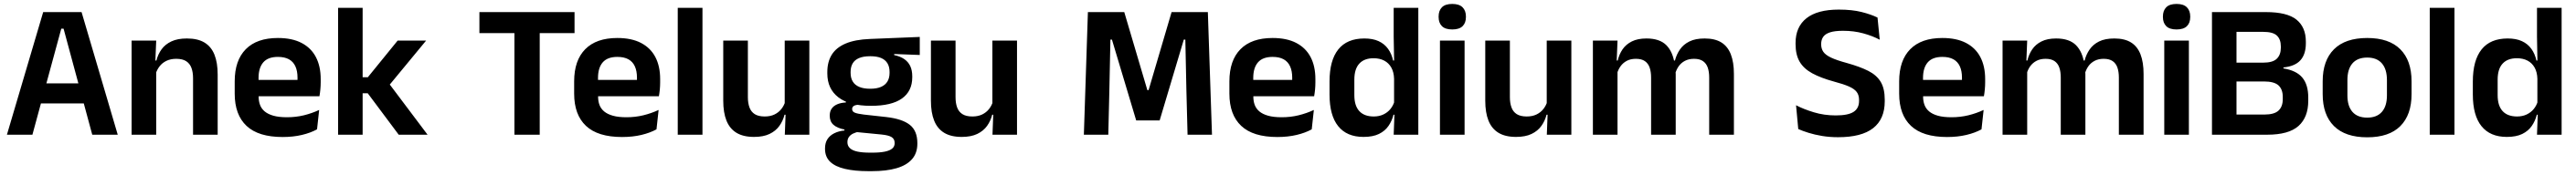

<svg xmlns="http://www.w3.org/2000/svg" viewBox="-20 -702 13391 912"><path d="M16 0 204.5 -639H404L592 0H459.5L310.5 -552.5H298.5L148.5 0ZM159 -163V-267.5H448V-163Z M983.5 0V-294.5Q983.5 -325.5 975.2 -348Q967 -370.5 948 -383Q929 -395.5 896 -395.5Q867 -395.5 845.2 -385Q823.5 -374.5 809.8 -356.8Q796 -339 789 -316.5L769 -386.5H793Q801 -419 819.8 -445Q838.5 -471 870.8 -486.2Q903 -501.5 951.5 -501.5Q1008 -501.5 1043 -480.2Q1078 -459 1094.8 -417Q1111.5 -375 1111.5 -313V0ZM664 0V-490.5H792L787 -371L792 -360.5V0Z M1449 12Q1323 12 1261.5 -46Q1200 -104 1200 -214V-278Q1200 -387 1257.5 -445.5Q1315 -504 1424.5 -504Q1498.5 -504 1548 -478Q1597.5 -452 1622.2 -404.2Q1647 -356.5 1647 -290V-272.5Q1647 -254.5 1645.2 -235.8Q1643.5 -217 1640.5 -200.5H1524.5Q1526 -228 1526.2 -252.8Q1526.5 -277.5 1526.5 -297.5Q1526.5 -332 1515.5 -356.2Q1504.5 -380.5 1482 -393Q1459.5 -405.5 1424.5 -405.5Q1373 -405.5 1348.5 -377Q1324 -348.5 1324 -296V-250.5L1324.5 -236V-197.5Q1324.5 -174.5 1331.8 -155Q1339 -135.5 1356 -121.2Q1373 -107 1401.2 -99Q1429.5 -91 1472 -91Q1518 -91 1559.8 -101.2Q1601.5 -111.5 1639 -129L1628 -28Q1594.5 -9.5 1549.2 1.2Q1504 12 1449 12ZM1268 -200.5V-285.5H1614.5V-200.5Z M2052.5 0 1891.5 -216H1848V-299.5H1892L2047 -490.5H2195L1996 -249V-275L2202.5 0ZM1737.5 0V-661H1865V0Z M2654 0V-614.5H2785.5V0ZM2472 -529.5V-639H2966.5V-529.5Z M3213.5 12Q3087.5 12 3026 -46Q2964.5 -104 2964.5 -214V-278Q2964.5 -387 3022 -445.5Q3079.5 -504 3189 -504Q3263 -504 3312.5 -478Q3362 -452 3386.8 -404.2Q3411.5 -356.5 3411.5 -290V-272.5Q3411.5 -254.5 3409.8 -235.8Q3408 -217 3405 -200.5H3289Q3290.5 -228 3290.8 -252.8Q3291 -277.5 3291 -297.5Q3291 -332 3280 -356.2Q3269 -380.5 3246.5 -393Q3224 -405.5 3189 -405.5Q3137.5 -405.5 3113 -377Q3088.5 -348.5 3088.5 -296V-250.5L3089 -236V-197.5Q3089 -174.5 3096.2 -155Q3103.5 -135.5 3120.5 -121.2Q3137.5 -107 3165.8 -99Q3194 -91 3236.5 -91Q3282.5 -91 3324.2 -101.2Q3366 -111.5 3403.5 -129L3392.5 -28Q3359 -9.5 3313.8 1.2Q3268.5 12 3213.5 12ZM3032.5 -200.5V-285.5H3379V-200.5Z M3503 0V-661H3631.5V0Z M3867.5 -490.5V-195.5Q3867.5 -165 3875.8 -142.2Q3884 -119.5 3903.2 -107.2Q3922.5 -95 3955 -95Q3984.5 -95 4006 -105.5Q4027.5 -116 4041.5 -133.8Q4055.5 -151.5 4062 -173.5L4082 -104H4058Q4050 -72 4031.2 -45.8Q4012.5 -19.5 3980.2 -4Q3948 11.5 3899.5 11.5Q3843.5 11.5 3808.2 -10Q3773 -31.5 3756.2 -73.5Q3739.5 -115.5 3739.5 -177V-490.5ZM4187 -490.5V0H4059.5L4064 -119L4059 -129.5V-490.5Z M4507 -150.5Q4395.5 -150.5 4338 -194.8Q4280.5 -239 4280.5 -319V-326.5Q4280.5 -379.5 4303.5 -416.8Q4326.5 -454 4375.5 -475Q4424.5 -496 4502.5 -499L4761 -509.5V-415.5L4628 -420.5V-415Q4659.5 -408.5 4680.2 -394.2Q4701 -380 4711.5 -357.8Q4722 -335.5 4722 -304V-299.5Q4722 -227 4668.5 -188.8Q4615 -150.5 4507 -150.5ZM4501 93.5H4515Q4554 93.5 4579.5 88.2Q4605 83 4617.8 72.2Q4630.5 61.5 4630.5 44.5V43Q4630.5 22 4614.2 12.2Q4598 2.5 4562 -1L4418.5 -15L4448 -16.5Q4429.5 -13 4415.2 -6.2Q4401 0.5 4393 11.5Q4385 22.5 4385 38.5V39.5Q4385 58 4398 70.2Q4411 82.5 4437 88Q4463 93.5 4501 93.5ZM4494 190Q4423 190 4372.5 178.2Q4322 166.5 4295.2 141Q4268.5 115.5 4268.5 73.5V71.5Q4268.5 43 4281 23.5Q4293.5 4 4316.5 -7.5Q4339.5 -19 4369.5 -22V-27Q4331.5 -34.5 4312.2 -51.8Q4293 -69 4293 -99V-99.5Q4293 -120.5 4302.5 -135Q4312 -149.5 4330.8 -158Q4349.5 -166.5 4377 -168V-182.5L4485.5 -155.5L4450.5 -156.5Q4427.5 -156 4418.5 -150.2Q4409.5 -144.5 4409.5 -134V-133.5Q4409.5 -120.5 4423.5 -114.8Q4437.5 -109 4470 -105L4587.5 -92Q4670 -82.5 4709.2 -51.5Q4748.5 -20.5 4748.5 44V46.5Q4748.5 96 4720.5 127.8Q4692.5 159.5 4639.8 174.8Q4587 190 4512 190ZM4503.5 -239.5Q4537 -239.5 4559.2 -249Q4581.5 -258.5 4592.8 -277Q4604 -295.5 4604 -322V-327.5Q4604 -354 4593 -372.2Q4582 -390.5 4560 -399.8Q4538 -409 4504.5 -409H4503Q4467.5 -409 4445 -399.2Q4422.5 -389.5 4412 -371.2Q4401.5 -353 4401.5 -327.5V-322Q4401.5 -295.5 4412.8 -277Q4424 -258.5 4446.8 -249Q4469.5 -239.5 4503.5 -239.5Z M4947 -490.5V-195.5Q4947 -165 4955.2 -142.2Q4963.5 -119.5 4982.8 -107.2Q5002 -95 5034.5 -95Q5064 -95 5085.5 -105.5Q5107 -116 5121 -133.8Q5135 -151.5 5141.5 -173.5L5161.5 -104H5137.5Q5129.5 -72 5110.8 -45.8Q5092 -19.5 5059.8 -4Q5027.5 11.5 4979 11.5Q4923 11.5 4887.8 -10Q4852.5 -31.5 4835.8 -73.5Q4819 -115.5 4819 -177V-490.5ZM5266.5 -490.5V0H5139L5143.5 -119L5138.5 -129.5V-490.5Z M5614 0 5635 -639H5824L5944 -232.5H5950.5L6070 -639H6258.5L6280 0H6153L6147 -230L6141.5 -495.5H6133.5L6008 -74.5H5886L5760 -495.5H5752L5746.5 -229.5L5741 0Z M6619.5 12Q6493.5 12 6432 -46Q6370.5 -104 6370.5 -214V-278Q6370.5 -387 6428 -445.5Q6485.5 -504 6595 -504Q6669 -504 6718.5 -478Q6768 -452 6792.8 -404.2Q6817.5 -356.5 6817.5 -290V-272.5Q6817.5 -254.5 6815.8 -235.8Q6814 -217 6811 -200.5H6695Q6696.5 -228 6696.8 -252.8Q6697 -277.5 6697 -297.5Q6697 -332 6686 -356.2Q6675 -380.5 6652.5 -393Q6630 -405.5 6595 -405.5Q6543.5 -405.5 6519 -377Q6494.5 -348.5 6494.5 -296V-250.5L6495 -236V-197.5Q6495 -174.5 6502.2 -155Q6509.5 -135.5 6526.5 -121.2Q6543.5 -107 6571.8 -99Q6600 -91 6642.5 -91Q6688.5 -91 6730.2 -101.2Q6772 -111.5 6809.5 -129L6798.5 -28Q6765 -9.5 6719.8 1.2Q6674.5 12 6619.5 12ZM6438.5 -200.5V-285.5H6785V-200.5Z M7067.5 11.5Q6981 11.5 6936 -44.5Q6891 -100.5 6891 -209.5V-277Q6891 -387.5 6936.5 -444.5Q6982 -501.5 7072 -501.5Q7116 -501.5 7146.2 -487.5Q7176.5 -473.5 7195.2 -447.5Q7214 -421.5 7221.5 -386.5H7259L7226.5 -291.5Q7225.5 -326 7212.2 -349.8Q7199 -373.5 7175.5 -386Q7152 -398.5 7120 -398.5Q7071.5 -398.5 7045.8 -370.5Q7020 -342.5 7020 -287V-206Q7020 -151 7045.8 -123Q7071.5 -95 7121 -95Q7149 -95 7171 -105.5Q7193 -116 7207.8 -134.2Q7222.5 -152.5 7229 -175.5L7259.5 -104H7223.5Q7215.5 -72 7197.5 -45.8Q7179.5 -19.5 7148 -4Q7116.5 11.5 7067.5 11.5ZM7224.5 0 7229 -120 7226.5 -148.5V-349L7227 -369.5L7224.5 -510V-661H7352.5V0Z M7465 0V-490.5H7593V0ZM7529 -548.5Q7492.5 -548.5 7475.2 -565.8Q7458 -583 7458 -613.5V-616Q7458 -646.5 7475.2 -664Q7492.5 -681.5 7529 -681.5Q7565 -681.5 7582.5 -664Q7600 -646.5 7600 -616V-613.5Q7600 -582.5 7582.5 -565.5Q7565 -548.5 7529 -548.5Z M7828.5 -490.5V-195.5Q7828.5 -165 7836.8 -142.2Q7845 -119.5 7864.2 -107.2Q7883.5 -95 7916 -95Q7945.5 -95 7967 -105.5Q7988.5 -116 8002.5 -133.8Q8016.5 -151.5 8023 -173.5L8043 -104H8019Q8011 -72 7992.2 -45.8Q7973.5 -19.5 7941.2 -4Q7909 11.5 7860.5 11.5Q7804.5 11.5 7769.2 -10Q7734 -31.5 7717.2 -73.5Q7700.5 -115.5 7700.5 -177V-490.5ZM8148 -490.5V0H8020.5L8025 -119L8020 -129.5V-490.5Z M8864.5 0V-298Q8864.5 -328 8857 -349.8Q8849.5 -371.5 8832.2 -383.5Q8815 -395.5 8785.5 -395.5Q8758.5 -395.5 8738.5 -385Q8718.5 -374.5 8706 -356.8Q8693.5 -339 8687.5 -316.5L8673.5 -386.5H8686.5Q8694.5 -418 8712.5 -444.2Q8730.5 -470.5 8761.8 -486Q8793 -501.5 8841 -501.5Q8894.5 -501.5 8927.8 -480.8Q8961 -460 8977 -418.8Q8993 -377.5 8993 -316.5V0ZM8260 0V-490.5H8388L8383 -366L8388 -360.5V0ZM8562.5 0V-298Q8562.5 -328 8555 -349.8Q8547.5 -371.5 8530.2 -383.5Q8513 -395.5 8483.5 -395.5Q8456 -395.5 8436.2 -385Q8416.5 -374.5 8403.8 -356.8Q8391 -339 8385 -316.5L8365 -386.5H8389Q8396.5 -419 8414.2 -445Q8432 -471 8462.5 -486.2Q8493 -501.5 8538.5 -501.5Q8607 -501.5 8641.8 -466.5Q8676.5 -431.5 8685.5 -364.5Q8687.5 -354.5 8689 -341.2Q8690.5 -328 8690.5 -316.5V0Z M9534.5 13Q9490 13 9451.2 6.5Q9412.5 0 9381.2 -9.8Q9350 -19.5 9327.5 -29.5L9316 -153.5Q9355 -133 9408.5 -116.8Q9462 -100.5 9522.5 -100.5Q9586.5 -100.5 9615 -119Q9643.5 -137.5 9643.5 -176V-181.5Q9643.5 -206.5 9631.2 -222.8Q9619 -239 9590.5 -251.5Q9562 -264 9513 -277Q9444 -296 9399.8 -320.2Q9355.5 -344.5 9334.5 -380.8Q9313.5 -417 9313.5 -472V-478Q9313.5 -562 9370.2 -607Q9427 -652 9538 -652Q9607 -652 9656.5 -639.5Q9706 -627 9739.5 -610.5L9751 -495Q9713.5 -515 9665.2 -528.2Q9617 -541.5 9560 -541.5Q9517.5 -541.5 9492.8 -533.5Q9468 -525.5 9457.2 -510Q9446.5 -494.5 9446.5 -472.5V-471Q9446.5 -448.5 9457.8 -432Q9469 -415.5 9498 -401.8Q9527 -388 9580.5 -373.5Q9648.5 -354.5 9691.8 -332.5Q9735 -310.5 9756 -275.5Q9777 -240.5 9777 -183V-174Q9777 -81.5 9716.8 -34.2Q9656.5 13 9534.5 13Z M10101 12Q9975 12 9913.5 -46Q9852 -104 9852 -214V-278Q9852 -387 9909.5 -445.5Q9967 -504 10076.5 -504Q10150.5 -504 10200 -478Q10249.5 -452 10274.2 -404.2Q10299 -356.5 10299 -290V-272.5Q10299 -254.5 10297.2 -235.8Q10295.5 -217 10292.5 -200.5H10176.5Q10178 -228 10178.2 -252.8Q10178.5 -277.5 10178.5 -297.5Q10178.5 -332 10167.5 -356.2Q10156.5 -380.5 10134 -393Q10111.5 -405.5 10076.5 -405.5Q10025 -405.5 10000.5 -377Q9976 -348.5 9976 -296V-250.5L9976.5 -236V-197.5Q9976.5 -174.5 9983.8 -155Q9991 -135.5 10008 -121.2Q10025 -107 10053.2 -99Q10081.5 -91 10124 -91Q10170 -91 10211.8 -101.2Q10253.5 -111.5 10291 -129L10280 -28Q10246.5 -9.5 10201.2 1.2Q10156 12 10101 12ZM9920 -200.5V-285.5H10266.5V-200.5Z M10994 0V-298Q10994 -328 10986.5 -349.8Q10979 -371.5 10961.8 -383.5Q10944.5 -395.5 10915 -395.5Q10888 -395.5 10868 -385Q10848 -374.5 10835.5 -356.8Q10823 -339 10817 -316.5L10803 -386.5H10816Q10824 -418 10842 -444.2Q10860 -470.5 10891.2 -486Q10922.5 -501.5 10970.5 -501.5Q11024 -501.5 11057.2 -480.8Q11090.5 -460 11106.5 -418.8Q11122.5 -377.5 11122.5 -316.5V0ZM10389.5 0V-490.5H10517.5L10512.5 -366L10517.5 -360.5V0ZM10692 0V-298Q10692 -328 10684.5 -349.8Q10677 -371.5 10659.8 -383.5Q10642.5 -395.5 10613 -395.5Q10585.5 -395.5 10565.8 -385Q10546 -374.5 10533.2 -356.8Q10520.5 -339 10514.5 -316.5L10494.5 -386.5H10518.5Q10526 -419 10543.8 -445Q10561.5 -471 10592 -486.2Q10622.5 -501.5 10668 -501.5Q10736.5 -501.5 10771.2 -466.5Q10806 -431.5 10815 -364.5Q10817 -354.5 10818.5 -341.2Q10820 -328 10820 -316.5V0Z M11230 0V-490.5H11358V0ZM11294 -548.5Q11257.5 -548.5 11240.2 -565.8Q11223 -583 11223 -613.5V-616Q11223 -646.5 11240.2 -664Q11257.5 -681.5 11294 -681.5Q11330 -681.5 11347.5 -664Q11365 -646.5 11365 -616V-613.5Q11365 -582.5 11347.5 -565.5Q11330 -548.5 11294 -548.5Z M11571 0V-105H11750Q11802 -105 11824 -125.8Q11846 -146.5 11846 -185V-197Q11846 -236.5 11823.8 -257Q11801.5 -277.5 11747.5 -277.5H11569.5V-375.5H11744.5Q11794 -375.5 11815 -396Q11836 -416.5 11836 -453.5V-460Q11836 -497 11815.5 -516.5Q11795 -536 11744.5 -536H11568.5V-639H11758Q11869 -639 11917.5 -599.5Q11966 -560 11966 -485V-476.5Q11966 -419.5 11937.8 -388Q11909.5 -356.5 11849.5 -350.5V-345.5Q11917 -334.5 11947.8 -297.5Q11978.5 -260.5 11978.5 -193.5V-177Q11978.5 -91 11927.8 -45.5Q11877 0 11765 0ZM11478 0V-639H11605.5V0Z M12285 13.5Q12171 13.5 12112.2 -45Q12053.5 -103.5 12053.5 -211.5V-278Q12053.5 -386.5 12112.2 -445.2Q12171 -504 12285 -504Q12398.5 -504 12457 -445.2Q12515.5 -386.5 12515.5 -278V-211.5Q12515.5 -103.5 12457.2 -45Q12399 13.5 12285 13.5ZM12285 -89Q12335 -89 12361.2 -119Q12387.5 -149 12387.5 -205V-284.5Q12387.5 -341.5 12361.2 -371.8Q12335 -402 12285 -402Q12234.5 -402 12208.2 -371.8Q12182 -341.5 12182 -284.5V-205Q12182 -149 12208.2 -119Q12234.5 -89 12285 -89Z M12610 0V-661H12738.5V0Z M13010.5 11.5Q12924 11.5 12879 -44.5Q12834 -100.5 12834 -209.5V-277Q12834 -387.5 12879.5 -444.5Q12925 -501.5 13015 -501.5Q13059 -501.5 13089.2 -487.5Q13119.5 -473.5 13138.2 -447.5Q13157 -421.5 13164.5 -386.5H13202L13169.5 -291.5Q13168.5 -326 13155.2 -349.8Q13142 -373.5 13118.5 -386Q13095 -398.5 13063 -398.5Q13014.5 -398.5 12988.8 -370.5Q12963 -342.5 12963 -287V-206Q12963 -151 12988.8 -123Q13014.5 -95 13064 -95Q13092 -95 13114 -105.5Q13136 -116 13150.8 -134.2Q13165.5 -152.5 13172 -175.5L13202.5 -104H13166.5Q13158.5 -72 13140.5 -45.8Q13122.5 -19.5 13091 -4Q13059.5 11.5 13010.5 11.5ZM13167.5 0 13172 -120 13169.5 -148.5V-349L13170 -369.5L13167.5 -510V-661H13295.5V0Z"/></svg>

Font: Anek Telugu Medium SemiBold
Style: Regular
Weight: 600
Version: Version 1.003